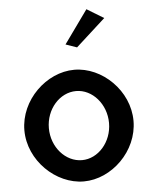

<svg xmlns="http://www.w3.org/2000/svg" viewBox="-53 -788 674 836"><g transform="rotate(-5 284.0 -370.0)"><path d="M252 -598 301 -581 430 -698 356 -743ZM148 -241C148 -324 208 -392 280 -392C351 -392 411 -324 411 -241C411 -158 351 -90 280 -90C208 -90 148 -158 148 -241ZM41 -241C41 -109 158 3 280 3C402 3 518 -109 518 -241C518 -373 402 -485 280 -485C158 -485 41 -373 41 -241Z"/></g></svg>

Font: Bluebird
Style: LiNrw
Weight: 300
Designer: Jasper
Foundry: Cannot Into Space Fonts
Version: Version 0.98